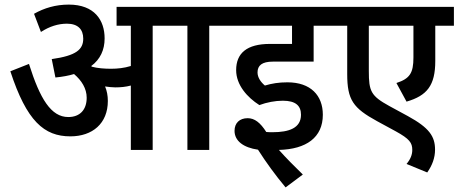

<svg xmlns="http://www.w3.org/2000/svg" viewBox="-20 -652 1994 835"><path d="M449 -213C449 -236 445 -257 437 -276C452 -274 467 -272 481 -272C504 -272 527 -274 549 -280V0H644V-540H795V0H890V-540H980V-622H487V-540H549V-365C520 -356 491 -353 463 -353C435 -353 405 -355 379 -362C378 -363 378 -364 377 -365C416 -394 435 -435 435 -485C435 -564 391 -632 279 -632C222 -632 172 -617 128 -592L158 -513C195 -537 233 -549 271 -549C318 -549 342 -525 342 -484C342 -437 312 -410 205 -395L221 -315C252 -318 279 -323 302 -330C335 -302 357 -267 357 -227C357 -174 327 -143 277 -143C202 -143 154 -222 106 -374L25 -342C96 -125 172 -59 286 -59C382 -59 449 -115 449 -213Z M1210 -214C1266 -214 1289 -192 1289 -153C1289 -95 1237 -77 1165 -77C1158 -77 1148 -77 1138 -78C1112 -119 1087 -138 1057 -138C1022 -138 1000 -117 1000 -83C1000 -39 1039 -10 1102 -1C1137 54 1177 109 1222 163L1297 107C1260 71 1225 36 1193 0C1312 -3 1384 -54 1384 -153C1384 -237 1331 -294 1230 -294C1192 -294 1162 -289 1132 -280C1114 -295 1100 -315 1100 -337C1100 -367 1119 -384 1167 -384H1344V-540H1434V-622H966V-540H1250V-461H1154C1054 -461 1007 -421 1007 -347C1007 -282 1056 -228 1108 -195C1140 -207 1177 -214 1210 -214Z M1954 -540V-622H1421V-540H1490V-330C1490 -217 1516 -182 1620 -125L1701 -81C1761 -48 1773 -31 1773 0C1773 21 1765 41 1748 61L1838 98C1860 67 1872 34 1872 -1C1872 -59 1847 -96 1754 -147L1673 -191C1593 -235 1584 -255 1584 -343V-540H1778V-402C1778 -334 1762 -310 1704 -291L1748 -210C1837 -236 1873 -280 1873 -387V-540Z"/></svg>

Font: Noto Sans Devanagari SemiCondensed Medium
Style: Regular
Weight: 500
Width: 4
Designer: Jelle Bosma - Monotype Design Team
Foundry: Monotype Imaging Inc.
Version: Version 2.004